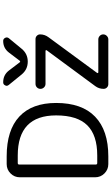

<svg xmlns="http://www.w3.org/2000/svg" viewBox="239 -1032 717 1236"><g transform="rotate(-90 598.0 -413.5)"><path d="M473.6 -411.1Q473.6 -658.2 215.8 -658.2H167Q157.2 -658.2 157.2 -648.4V-156.2Q157.2 -146.5 167 -146.5H215.8Q346.7 -146.5 410.2 -210.9Q473.6 -275.4 473.6 -411.1ZM553.7 -411.1Q553.7 -245.1 465.3 -160.2Q377 -75.2 210 -75.2H160.2Q125 -75.2 100.1 -100.1Q75.2 -125 75.2 -160.2V-644.5Q75.2 -679.7 100.1 -704.6Q125 -729.5 160.2 -729.5H210Q378.9 -729.5 466.3 -647.9Q553.7 -566.4 553.7 -411.1ZM676.8 -543.9H964.8Q977.5 -543.9 986.3 -535.2Q995.1 -526.4 995.1 -514.6Q995.1 -484.4 976.6 -460L747.1 -147.5Q745.1 -145.5 746.6 -142.6Q748 -139.6 751 -139.6H962.9Q975.6 -139.6 985.4 -130.4Q995.1 -121.1 995.1 -107.9Q995.1 -94.7 985.4 -85Q975.6 -75.2 962.9 -75.2H674.8Q662.1 -75.2 653.3 -84Q644.5 -92.8 644.5 -105.5Q644.5 -135.7 662.1 -159.2L892.6 -471.7Q894.5 -474.6 893.1 -477.1Q891.6 -479.5 888.7 -479.5H676.8Q663.1 -479.5 653.8 -489.3Q644.5 -499 644.5 -512.2Q644.5 -525.4 653.8 -534.7Q663.1 -543.9 676.8 -543.9ZM877.9 -714.8Q906.2 -752 953.1 -752Q966.8 -752 972.7 -739.3Q975.6 -734.4 975.6 -729.5Q975.6 -721.7 970.7 -715.8L902.3 -632.8Q870.1 -593.8 819.8 -593.8Q769.5 -593.8 737.3 -632.8L669.9 -715.8Q664.1 -722.7 664.1 -729.5Q664.1 -734.4 667 -739.3Q672.9 -752 686.5 -752Q734.4 -752 762.7 -714.8L814.5 -646.5Q820.3 -638.7 826.2 -646.5Z"/></g></svg>

Font: Gen Jyuu GothicX Regular
Style: Regular
Weight: 400
Designer: [Source Han Sans]
Ryoko NISHIZUKA  (kana & ideographs); Paul D. Hunt (Latin, Greek & Cyrillic); Wenlong ZHANG  (bopomofo
Version: Version 1.002.20150607